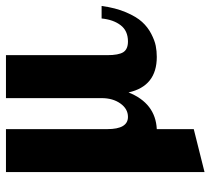

<svg xmlns="http://www.w3.org/2000/svg" viewBox="-51 -489 706 644"><g transform="rotate(-90 302.0 -167.0)"><path d="M294.9 -500H439V-160.2Q439 -122.1 449 -106.4Q459 -90.8 484.9 -90.8Q520.5 -90.8 539.3 -115.2Q558.1 -139.6 562 -179.2H604Q597.7 -132.3 582.8 -97.4Q567.9 -62.5 550.5 -43.5Q533.2 -24.4 510.5 -12.7Q487.8 -1 470.2 2.4Q452.6 5.9 433.1 5.9Q335 5.9 314 -88.9Q277.8 1.5 190.9 5.9V129.9L46.9 166V-500H190.9V-160.2Q190.9 -90.8 231.9 -90.8Q258.8 -90.8 276.9 -116.2Q294.9 -141.6 294.9 -179.2Z"/></g></svg>

Font: Lobster Two
Style: Bold
Weight: 700
Designer: Pablo Impallari
Foundry: Pablo Impallari. www.impallari.com
Version: Version 1.006